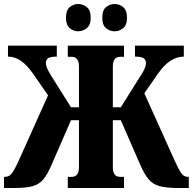

<svg xmlns="http://www.w3.org/2000/svg" viewBox="-20 -943 967 963"><path d="M556 -786Q531 -786 512 -801.5Q493 -817 493 -854Q493 -892 512 -907.5Q531 -923 556 -923Q578 -923 597.5 -907.5Q617 -892 617 -854Q617 -817 597.5 -801.5Q578 -786 556 -786ZM372 -786Q349 -786 330 -801.5Q311 -817 311 -854Q311 -892 330 -907.5Q349 -923 372 -923Q395 -923 415 -907.5Q435 -892 435 -854Q435 -817 415 -801.5Q395 -786 372 -786ZM0 0V-56H5Q17 -56 26.5 -61.5Q36 -67 47.5 -85.5Q59 -104 76 -142L221 -465L146 -573Q116 -616 85.5 -637.5Q55 -659 20 -659V-714H265V-659Q234 -659 222 -651.5Q210 -644 210 -627Q210 -616 216 -601.5Q222 -587 235 -566L336 -405H376V-609Q376 -658 340 -658H320V-714H602V-658H582Q546 -658 546 -609V-405H586L687 -566Q701 -587 706.5 -601.5Q712 -616 712 -627Q712 -644 700 -651.5Q688 -659 657 -659V-714H902V-659Q831 -659 772 -573L704 -475L854 -142Q871 -104 882 -85.5Q893 -67 902 -61.5Q911 -56 922 -56H927V0H877Q817 0 782 -9Q747 -18 726 -43Q705 -68 684 -115L586 -340H546V-105Q546 -56 582 -56H602V0H320V-56H340Q376 -56 376 -105V-340H336L238 -115Q218 -68 197 -43Q176 -18 142.5 -9Q109 0 50 0Z"/></svg>

Font: Noto Serif ExtraCondensed Black
Style: Regular
Weight: 900
Width: 2
Designer: Monotype Design Team
Foundry: Monotype Imaging Inc.
Version: Version 2.015; ttfautohint (v1.8.4.7-5d5b)